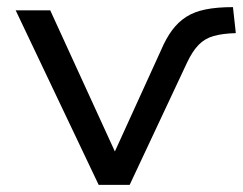

<svg xmlns="http://www.w3.org/2000/svg" viewBox="-20 -519 682 539"><path d="M257 0 24 -490H121L312 -73H293L432 -378Q446 -411 463 -434Q480 -457 502.5 -471.5Q525 -486 557 -492.5Q589 -499 634 -499L642 -426Q605 -425 580 -418Q555 -411 537.5 -393Q520 -375 505 -343L344 0Z"/></svg>

Font: Nunito Sans 10pt SemiExpanded
Style: Regular
Weight: 400
Width: 6
Designer: Vernon Adams
Foundry: Vernon Adams
Version: Version 3.101;gftools[0.9.27]